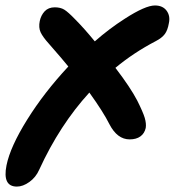

<svg xmlns="http://www.w3.org/2000/svg" viewBox="-61 -481 644 705"><path d="M1 204.1Q-52.7 204.1 -37.1 126Q-23.4 58.1 38.8 -41.7Q101.1 -141.6 189.9 -236.8Q172.9 -258.3 118.2 -320.8Q96.2 -345.2 88.1 -362.5Q80.1 -379.9 85 -403.8Q89.4 -424.8 103 -439.5Q116.7 -454.1 140.1 -454.1Q161.1 -454.1 175 -445.6Q189 -437 214.8 -410.2Q247.1 -377.9 287.1 -329.1Q339.8 -375.5 397 -412.1Q472.7 -460.9 507.8 -460.9Q536.6 -460.9 550.8 -441.7Q564.9 -422.4 559.1 -396Q554.7 -370.1 544.2 -356Q533.7 -341.8 511.2 -330.1Q429.7 -287.6 362.8 -231.9Q418 -159.7 442.9 -111.8Q464.4 -68.8 470.5 -48.1Q476.6 -27.3 474.1 -11.2Q469.7 8.8 454.6 19.8Q439.5 30.8 415 30.8Q369.6 30.8 340.8 -24.9Q318.4 -69.8 267.1 -141.1Q158.2 -22 83 142.1Q70.8 169.9 47.1 187Q23.4 204.1 1 204.1Z"/></svg>

Font: Shantell Sans Irregular Bouncy
Style: Italic
Weight: 600
Italic angle: -11.31°
Designer: Stephen Nixon, Anya Danilova, Shantell Martin
Foundry: Arrow Type
Version: Version 1.006;[9816181b4]